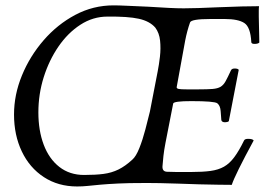

<svg xmlns="http://www.w3.org/2000/svg" viewBox="-20 -671 967 701"><path d="M261.7 9.8Q192.4 9.8 140.1 -24.4Q87.9 -58.6 59.6 -118.2Q31.2 -177.7 31.2 -252.9Q31.2 -325.2 60.1 -395.5Q88.9 -465.8 139.2 -523.9Q189.5 -582 254.9 -616.7Q320.3 -651.4 394.5 -651.4Q413.1 -651.4 444.8 -649.9Q476.6 -648.4 521.5 -646.5Q567.4 -643.6 597.2 -642.1Q627 -640.6 650.9 -640.6Q674.8 -640.6 704.1 -641.6Q733.4 -642.6 777.3 -644.5Q826.2 -646.5 863.3 -647.5Q900.4 -648.4 925.8 -648.4Q924.8 -641.6 924.8 -632.3Q924.8 -623 924.8 -610.4Q925.8 -559.6 926.3 -541.5Q926.8 -523.4 926.8 -515.6Q921.9 -510.7 909.2 -510.7Q897.5 -510.7 897.5 -517.6Q894.5 -572.3 872.1 -586.9Q849.6 -601.6 800.8 -601.6H748Q677.7 -601.6 673.8 -588.9Q663.1 -558.6 656.2 -523.4L625 -352.5Q625 -347.7 632.8 -346.2Q640.6 -344.7 661.1 -344.7H705.1Q737.3 -344.7 755.9 -346.2Q774.4 -347.7 785.2 -354Q795.9 -360.4 803.7 -374.5Q811.5 -388.7 823.2 -414.1Q826.2 -420.9 836.9 -420.9Q848.6 -420.9 851.6 -416L815.4 -228.5Q810.5 -224.6 801.8 -224.6Q790 -224.6 788.1 -232.4Q787.1 -246.1 785.6 -265.6Q784.2 -285.2 773.4 -293.9Q762.7 -301.8 678.7 -301.8Q614.3 -301.8 612.3 -293L584 -148.4Q579.1 -123 576.7 -101.6Q574.2 -80.1 573.2 -63.5Q572.3 -44.9 589.4 -43.9Q606.4 -43 625 -43H676.8Q719.7 -43 748.5 -46.9Q777.3 -50.8 797.9 -62.5Q818.4 -74.2 835.4 -97.2Q852.5 -120.1 871.1 -158.2Q874 -164.1 885.7 -164.1Q902.3 -164.1 906.2 -158.2Q837.9 -32.2 826.2 3.9Q808.6 3.9 776.9 3.4Q745.1 2.9 707.5 2Q669.9 1 632.3 -0.5Q594.7 -2 564 -2.4Q533.2 -2.9 516.6 -2.9Q479.5 -2.9 453.6 -2.4Q427.7 -2 412.1 -1Q371.1 1 345.2 3.4Q319.3 5.9 300.3 7.8Q281.2 9.8 261.7 9.8ZM287.1 -32.2Q329.1 -32.2 358.4 -36.1Q387.7 -40 412.6 -52.2Q437.5 -64.5 462.9 -87.9Q476.6 -99.6 488.8 -130.4Q501 -161.1 510.7 -198.2Q520.5 -235.4 527.3 -263.7L555.7 -410.2Q560.5 -434.6 564 -464.4Q567.4 -494.1 564.5 -522.5Q561.5 -550.8 546.9 -570.3Q526.4 -593.8 486.8 -602.5Q447.3 -611.3 372.1 -610.4Q319.3 -610.4 273.4 -580.6Q227.5 -550.8 193.4 -501Q159.2 -451.2 139.6 -389.2Q120.1 -327.1 120.1 -260.7Q120.1 -194.3 139.6 -142.6Q159.2 -90.8 196.8 -61.5Q234.4 -32.2 287.1 -32.2Z"/></svg>

Font: Crimson Text
Style: Italic
Weight: 400
Italic angle: -11°
Designer: Sebastian Kosch
Foundry: Sebastian Kosch
Version: Version 1.100; ttfautohint (v1.8.4)